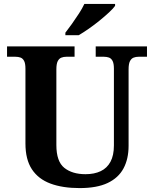

<svg xmlns="http://www.w3.org/2000/svg" viewBox="-20 -951 787 981"><path d="M387 10Q300 10 238 -13Q176 -36 143 -86Q110 -136 110 -218V-600Q110 -627 103 -640Q96 -653 84.5 -657Q73 -661 59 -661H16V-714H361V-661H319Q305 -661 293.5 -656.5Q282 -652 275 -638.5Q268 -625 268 -596V-210Q268 -126 308.5 -93.5Q349 -61 417 -61Q462 -61 494.5 -76.5Q527 -92 544.5 -124.5Q562 -157 562 -208V-600Q562 -627 555 -640Q548 -653 536.5 -657Q525 -661 511 -661H469V-714H731V-661H688Q674 -661 662.5 -656.5Q651 -652 644 -638.5Q637 -625 637 -596V-206Q637 -139 611 -90.5Q585 -42 530 -16Q475 10 387 10ZM314 -784Q329 -803 347.5 -829Q366 -855 383.5 -882Q401 -909 411 -931H568V-921Q559 -908 537.5 -888Q516 -868 489 -846Q462 -824 434 -804.5Q406 -785 382 -771H314Z"/></svg>

Font: Noto Serif Gujarati
Style: Bold
Weight: 700
Version: Version 2.102